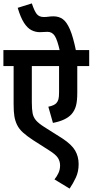

<svg xmlns="http://www.w3.org/2000/svg" viewBox="-20 -916 544 1128"><path d="M504 -528H434V-371Q434 -323 426.5 -295Q419 -267 401 -246Q367 -208 291 -194L264 -289Q298 -296 311 -310Q320 -320 323.5 -333.5Q327 -347 327 -374V-528H167V-315Q167 -275 171.5 -251Q176 -227 191.5 -209Q207 -191 240 -170L346 -103Q401 -67 421.5 -31.5Q442 4 442 48Q442 92 426 126.5Q410 161 389 192L300 138Q314 121 323.5 100.5Q333 80 333 56Q333 32 320.5 12Q308 -8 268 -33L174 -93Q139 -116 115.5 -137Q92 -158 80 -183Q69 -206 64.5 -232.5Q60 -259 60 -305V-528H0V-622H504ZM332 -615Q317 -682 301.5 -705.5Q286 -729 259 -729Q248 -729 236.5 -728Q225 -727 214 -727Q188 -727 164.5 -739Q141 -751 121 -782Q101 -813 84 -870L167 -896Q182 -851 196 -833.5Q210 -816 238 -816Q252 -816 265 -818Q278 -820 295 -820Q326 -820 349 -803.5Q372 -787 391 -743Q410 -699 427 -615Z"/></svg>

Font: Noto Sans Condensed SemiBold
Style: Italic
Weight: 600
Width: 3
Italic angle: -12°
Designer: Monotype Design Team
Foundry: Monotype Imaging Inc.
Version: Version 2.013; ttfautohint (v1.8.4.7-5d5b)